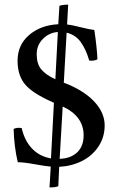

<svg xmlns="http://www.w3.org/2000/svg" viewBox="-20 -715 521 833"><path d="M252 -252.9 238.8 -25.9Q286.1 -27.3 314.5 -53.7Q342.8 -80.1 342.8 -127.9Q342.8 -210.9 252 -252.9ZM220.2 -371.1 231 -576.2Q192.9 -573.2 166 -546.1Q139.2 -519 139.2 -480Q139.2 -438 158.7 -414.3Q178.2 -390.6 220.2 -371.1ZM275.9 -694.8 271 -608.9Q293 -606.4 330.1 -596.9Q367.2 -587.4 389.2 -585Q400.4 -510.7 402.8 -458Q392.1 -450.2 367.2 -452.1Q353 -501 330.3 -532.5Q307.6 -564 269 -573.2L256.8 -356L274.9 -349.1Q351.1 -316.9 392.6 -270.3Q434.1 -223.6 434.1 -170.9Q434.1 -119.6 407 -79.1Q379.9 -38.6 335.4 -16.4Q291 5.9 236.8 8.8L232.9 92.8Q222.2 98.1 194.8 98.1L200.2 7.8Q179.2 6.3 131.1 -2.4Q83 -11.2 57.1 -11.2Q41 -80.1 39.1 -155.8Q55.7 -163.1 74.2 -159.2Q86.4 -105 118.9 -70.6Q151.4 -36.1 201.2 -27.8L213.9 -269L210 -271Q123.5 -308.6 89.8 -347.7Q56.2 -386.7 56.2 -451.2Q56.2 -520 106.2 -563Q156.2 -606 232.9 -609.9L237.8 -689.9Q252.4 -694.8 275.9 -694.8Z"/></svg>

Font: Common Serif Medium
Style: Regular
Weight: 500
Designer: Philipp H. Poll, Khaled Hosny
Foundry: Stefan Peev, Context Ltd.
Version: Version 1.026